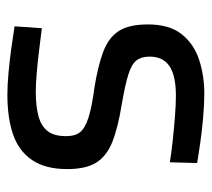

<svg xmlns="http://www.w3.org/2000/svg" viewBox="-46 -504 560 507"><g transform="rotate(90 233.5 -250.0)"><path d="M229 10Q205 10 171.5 7Q138 4 106 -0.5Q74 -5 49 -9L54 -81Q79 -78 110.5 -74Q142 -70 172 -67.5Q202 -65 221 -65Q260 -65 286 -72Q312 -79 325.5 -96Q339 -113 339 -145Q339 -169 328.5 -182Q318 -195 290.5 -204Q263 -213 210 -220Q154 -229 116.5 -243Q79 -257 61.5 -284Q44 -311 44 -361Q44 -418 70 -450.5Q96 -483 138 -496.5Q180 -510 226 -510Q255 -510 289 -507Q323 -504 355 -499.5Q387 -495 410 -491L408 -419Q384 -423 351.5 -426.5Q319 -430 287 -432.5Q255 -435 231 -435Q202 -435 179 -429Q156 -423 142.5 -407.5Q129 -392 129 -365Q129 -344 139 -331Q149 -318 176 -309.5Q203 -301 255 -292Q317 -282 354.5 -267Q392 -252 409 -224.5Q426 -197 426 -148Q426 -90 402 -55Q378 -20 334.5 -5Q291 10 229 10Z"/></g></svg>

Font: Cairo Play Medium
Style: Regular
Weight: 500
Version: Version 3.119